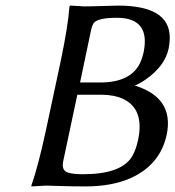

<svg xmlns="http://www.w3.org/2000/svg" viewBox="-20 -668 631 691"><path d="M307.6 -559.1 268.1 -371.1H339.8Q450.2 -371.1 483.9 -440.9Q492.2 -459 497.1 -481Q521.5 -603 402.3 -604Q331.1 -604 317.4 -585Q311.5 -576.7 307.6 -559.1ZM258.3 -327.1 207.5 -87.9Q200.7 -55.7 223.1 -47.4Q240.7 -41 278.8 -41Q414.6 -41 454.1 -103Q468.8 -126.5 477.1 -165Q500 -274.4 424.3 -311.5Q392.1 -326.7 345.7 -327.1ZM283.2 -645Q308.6 -645 353 -646.5Q388.7 -647.9 404.8 -647.9Q606.4 -647.9 589.8 -512.2Q588.4 -502.4 586.9 -493.2Q573.7 -430.7 504.9 -382.3Q485.4 -368.7 465.3 -359.9Q591.3 -321.3 584 -212.4Q583 -198.2 580.1 -184.1Q557.1 -75.2 450.7 -27.3Q382.8 2.9 288.6 2.9Q238.8 2.9 198.7 1.5Q169.9 0.5 146 0L93.3 2.9L92.8 0Q117.2 -68.8 145.5 -200.2L197.8 -444.8Q225.1 -574.2 230 -645L232.9 -647.9Q234.9 -647.9 283.2 -645Z"/></svg>

Font: Linux Biolinum Capitals O
Style: Italic Samll Caps
Weight: 400
Italic angle: -12°
Designer: Philipp H. Poll
Foundry: Philipp H. Poll
Version: Version 0.6.2